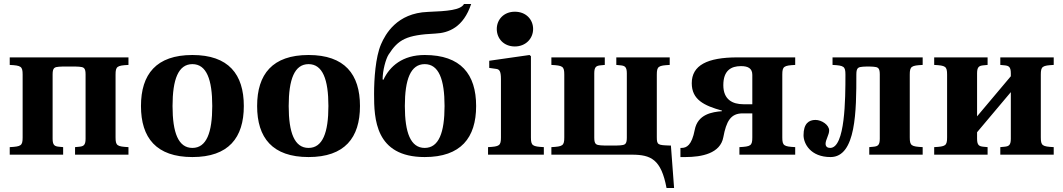

<svg xmlns="http://www.w3.org/2000/svg" viewBox="-20 -779 5356 967"><path d="M29 0H298V-38L277 -40C256 -42 245 -47 245 -80V-405C245 -439 256 -441 277 -443L298 -444H358L379 -443C400 -441 411 -439 411 -405V-80C411 -47 400 -42 379 -40L358 -38V0H627V-38C570 -41 562 -45 562 -87V-403C562 -445 570 -449 627 -452V-490H29V-452C86 -449 94 -445 94 -403V-87C94 -45 86 -41 29 -38Z M690 -245C690 -85 767 12 949 12C1131 12 1208 -85 1208 -245C1208 -405 1131 -502 949 -502C767 -502 690 -405 690 -245ZM849 -245C849 -379 878 -456 949 -456C1020 -456 1049 -379 1049 -245C1049 -111 1020 -34 949 -34C878 -34 849 -111 849 -245Z M1275 -245C1275 -85 1352 12 1534 12C1716 12 1793 -85 1793 -245C1793 -405 1716 -502 1534 -502C1352 -502 1275 -405 1275 -245ZM1434 -245C1434 -379 1463 -456 1534 -456C1605 -456 1634 -379 1634 -245C1634 -111 1605 -34 1534 -34C1463 -34 1434 -111 1434 -245Z M1864 -306C1864 -182 1869 12 2119 12C2301 12 2378 -85 2378 -245C2378 -405 2301 -502 2119 -502C2008 -502 1943 -446 1911 -377L1907 -379C1907 -424 1923 -482 1937 -504C1986 -580 2026 -603 2173 -610C2239 -613 2314 -641 2353 -759H2317C2300 -728 2234 -723 2134 -719C1979 -713 1921 -607 1899 -556C1871 -491 1864 -380 1864 -306ZM2019 -245C2019 -379 2048 -456 2119 -456C2190 -456 2219 -379 2219 -245C2219 -111 2190 -34 2119 -34C2048 -34 2019 -111 2019 -245Z M2482 -633C2482 -585 2517 -545 2573 -545C2628 -545 2665 -585 2665 -633C2665 -680 2630 -720 2573 -720C2517 -720 2482 -680 2482 -633ZM2438 0H2719V-38C2662 -41 2654 -45 2654 -87V-496L2647 -502L2444 -473V-437L2479 -432C2495 -430 2503 -421 2503 -381V-87C2503 -45 2495 -41 2438 -38Z M2757 0H3162C3259 0 3310 24 3337 168H3375L3359 -46H3353C3293 -48 3288 -49 3288 -89V-403C3288 -445 3296 -449 3353 -452V-490H3084V-452L3105 -450C3126 -448 3137 -443 3137 -410V-85C3137 -51 3126 -49 3105 -47L3084 -46H3026L3005 -47C2984 -49 2973 -51 2973 -85V-410C2973 -443 2984 -448 3005 -450L3026 -452V-490H2757V-452C2814 -449 2822 -445 2822 -403V-87C2822 -45 2814 -41 2757 -38Z M3407 12H3432C3514 12 3608 -6 3623 -88C3638 -168 3660 -208 3720 -208H3769V-87C3769 -45 3761 -41 3704 -38V0H3985V-38C3928 -41 3920 -45 3920 -87V-403C3920 -445 3928 -449 3985 -452V-490H3694C3542 -490 3464 -450 3464 -360C3464 -277 3526 -247 3616 -222V-219C3567 -215 3494 -204 3479 -125C3464 -47 3438 -34 3412 -34H3407ZM3623 -350C3623 -424 3662 -446 3712 -446C3747 -446 3769 -435 3769 -402V-254H3724C3670 -254 3623 -277 3623 -350Z M4027 -98C4027 -56 4062 12 4163 12C4292 12 4293 -222 4293 -405C4293 -439 4304 -441 4325 -443L4346 -444H4358L4379 -443C4400 -441 4411 -439 4411 -405V-80C4411 -47 4400 -42 4379 -40L4358 -38V0H4627V-38C4570 -41 4562 -45 4562 -87V-403C4562 -445 4570 -449 4627 -452V-490H4173V-452C4230 -449 4238 -445 4238 -403C4238 -282 4237 -34 4161 -34C4148 -34 4138 -40 4138 -55C4138 -75 4156 -100 4156 -122C4156 -150 4118 -175 4087 -175C4054 -175 4027 -157 4027 -98Z M4685 0H4954V-38L4933 -40C4912 -42 4901 -47 4901 -80V-113L5071 -315V-80C5071 -47 5060 -42 5039 -40L5018 -38V0H5287V-38C5230 -41 5222 -45 5222 -87V-403C5222 -445 5230 -449 5287 -452V-490H5018V-452L5039 -450C5060 -448 5071 -443 5071 -410V-395L4901 -193V-410C4901 -443 4912 -448 4933 -450L4954 -452V-490H4685V-452C4742 -449 4750 -445 4750 -403V-87C4750 -45 4742 -41 4685 -38Z"/></svg>

Font: Heuristica
Style: Bold
Weight: 700
Version: Version 1.0.1